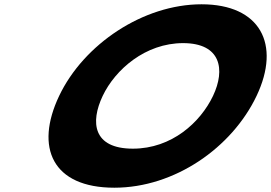

<svg xmlns="http://www.w3.org/2000/svg" viewBox="-20 -860 1263 895"><path d="M255.7 -413C141.2 -172 224.2 15 513 15C794.5 15 1061.4 -172 1176 -413C1290.6 -654 1193 -840 919.5 -840C647.7 -840 370.3 -654 255.7 -413ZM458.7 -413C517.2 -536 658 -659 833.4 -659C1010.1 -659 1031.5 -536 973 -413C914.5 -290 781 -167 599.5 -167C413.2 -167 400.3 -290 458.7 -413Z"/></svg>

Font: Hussar
Style: BdSuprExtOblFive
Weight: 700
Foundry: Cannot Into Space Fonts
Version: Version 2.00